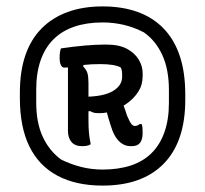

<svg xmlns="http://www.w3.org/2000/svg" viewBox="-20 -780 640 599"><path d="M300 -760Q362 -760 410 -742.5Q458 -725 491 -690.5Q524 -656 541 -605Q558 -554 558 -485V-468Q558 -403 541 -353Q524 -303 490.5 -269Q457 -235 409.5 -218Q362 -201 300 -201Q217 -201 159 -232Q101 -263 71.5 -323.5Q42 -384 42 -474V-491Q42 -557 59 -607Q76 -657 109.5 -691Q143 -725 191 -742.5Q239 -760 300 -760ZM300 -710Q251 -710 212.5 -697Q174 -684 147.5 -658Q121 -632 107 -592.5Q93 -553 93 -500V-460Q93 -397 113.5 -353Q134 -309 171 -282Q202 -267 234 -259Q266 -251 300 -251Q349 -251 387.5 -263.5Q426 -276 452.5 -302Q479 -328 493 -367.5Q507 -407 507 -460V-499Q507 -563 486.5 -608Q466 -653 429 -679Q398 -695 366 -702.5Q334 -710 300 -710ZM240 -604V-572Q250 -562 253 -551Q256 -540 256 -521Q256 -491 256 -462Q256 -433 256 -404Q256 -383 257.5 -366Q259 -349 263 -330Q257 -326 250 -325Q243 -324 236 -324Q214 -324 203 -337Q192 -350 192 -372Q192 -411 192 -449.5Q192 -488 192 -527Q192 -566 192 -604ZM311 -641Q351 -641 375.5 -628Q400 -615 412.5 -594.5Q425 -574 425 -552V-542Q425 -515 411.5 -494Q398 -473 377 -458Q356 -443 333.5 -435Q311 -427 293 -427Q292 -427 290.5 -427Q289 -427 287 -427Q278 -427 272.5 -428.5Q267 -430 262 -433H224V-478H238Q302 -478 331.5 -495.5Q361 -513 361 -540V-546Q361 -554 360 -560Q359 -566 356 -570Q336 -580 293 -580Q264 -580 242.5 -577.5Q221 -575 206 -572Q191 -569 181 -569Q174 -569 170 -577Q166 -585 166 -600Q166 -609 167 -616Q168 -623 170 -629Q211 -635 245.5 -638Q280 -641 311 -641ZM353 -482Q359 -467 365.5 -450.5Q372 -434 376 -420Q385 -399 390 -393Q395 -387 401 -387Q405 -387 408.5 -388.5Q412 -390 416 -393H422Q424 -387 424.5 -380.5Q425 -374 425 -365Q425 -345 417 -334.5Q409 -324 391 -324H387Q369 -324 354.5 -336.5Q340 -349 331 -372Q325 -389 319 -409Q313 -429 308 -448Z"/></svg>

Font: Recursive Monospace Casual Medium
Style: Regular
Weight: 500
Version: Version 1.047